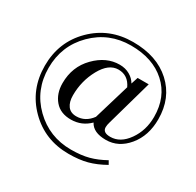

<svg xmlns="http://www.w3.org/2000/svg" viewBox="-143 -798 980 962"><g transform="rotate(30 347.5 -316.5)"><path d="M394.9 -191Q351.3 -147.4 289.7 -146.8Q228.2 -146.2 194.9 -185.3Q161.5 -224.4 161.5 -284.6Q161.5 -379.5 224.4 -443.6Q287.2 -507.7 364.1 -507.7Q397.4 -507.7 423.1 -492.9Q448.7 -478.2 461.5 -455.1L474.4 -494.9H538.5L464.1 -230.8Q459 -214.1 459 -201.3Q459 -170.5 502.6 -170.5Q560.3 -170.5 601.9 -229.5Q643.6 -288.5 643.6 -366.7Q643.6 -482.1 567.9 -550.6Q492.3 -619.2 365.4 -619.2Q238.5 -619.2 150.6 -531.4Q62.8 -443.6 62.8 -316Q62.8 -188.5 150.6 -102.6Q238.5 -16.7 364.1 -16.7Q423.1 -16.7 466 -28.2Q509 -39.7 555.1 -65.4L566.7 -44.9Q516.7 -16.7 471.2 -4.5Q425.6 7.7 364.1 7.7Q226.9 7.7 134 -85.3Q41 -178.2 41 -316Q41 -453.8 134.6 -546.8Q228.2 -639.7 366 -639.7Q503.8 -639.7 585.9 -564.7Q667.9 -489.7 667.9 -366.7Q667.9 -271.8 616 -209Q564.1 -146.2 491 -146.2Q417.9 -146.2 394.9 -191ZM391 -221.8 452.6 -428.2Q426.9 -483.3 371.2 -483.3Q315.4 -483.3 276.3 -412.2Q237.2 -341 237.2 -257.7Q237.2 -219.2 253.8 -196.8Q270.5 -174.4 303.8 -174.4Q356.4 -174.4 391 -221.8Z"/></g></svg>

Font: Suranna
Style: Regular
Weight: 400
Version: Version 1.0.5; ttfautohint (v1.2.42-39fb)